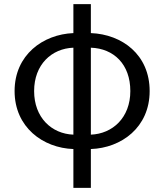

<svg xmlns="http://www.w3.org/2000/svg" viewBox="-20 -715 799 934"><path d="M422 -483C534 -479 614 -402 614 -272C614 -142 527 -64 422 -60ZM337 -60C231 -64 146 -143 146 -272C146 -401 231 -479 337 -483ZM422 -695H337V-554C189 -548 51 -448 51 -272C51 -96 189 5 337 10V199H422V10C570 5 708 -95 708 -272C708 -449 574 -548 422 -554Z"/></svg>

Font: Noto Sans CJK TC Regular
Style: Regular
Weight: 400
Designer: Ryoko NISHIZUKA (kana & ideographs); Paul D. Hunt (Latin, Greek & Cyrillic); Wenlong ZHANG (bopomofo); Sandoll Communica
Foundry: Adobe Systems Incorporated
Version: Version 1.001;PS 1.001;hotconv 1.0.78;makeotf.lib2.5.61930